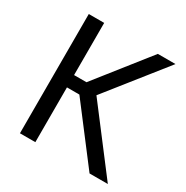

<svg xmlns="http://www.w3.org/2000/svg" viewBox="-149 -765 864 891"><g transform="rotate(30 283.0 -319.5)"><path d="M448.5 0 224.5 -293.5H151.5V-359.5H224.5L445.5 -639H540L287 -320.5L286.5 -341L546.5 0ZM75.5 0V-639H158V0Z"/></g></svg>

Font: Anek Gujarati Medium
Style: Regular
Weight: 400
Version: Version 1.003